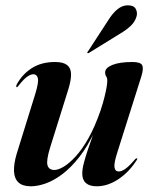

<svg xmlns="http://www.w3.org/2000/svg" viewBox="-20 -676 555 706"><path d="M483.5 -94Q485 -93.5 484.8 -91.5Q484.5 -89.5 482.5 -87Q454.5 -43 415.2 -17Q376 9 335.5 9Q309.5 9 296 -2.8Q282.5 -14.5 282.5 -38Q282.5 -54.5 288.5 -77.2Q294.5 -100 302.5 -123.8Q310.5 -147.5 317.8 -167.8Q325 -188 327 -199L330.5 -198Q303.5 -139.5 272.5 -99.8Q241.5 -60 209.8 -36Q178 -12 148.2 -1.5Q118.5 9 93.5 9Q62.5 9 47.5 -5.5Q32.5 -20 31.5 -47Q30.5 -74 41.5 -111L109.5 -330Q123 -374 119.2 -388.5Q115.5 -403 103 -403Q93 -403 80.2 -394.2Q67.5 -385.5 48.5 -361.5Q45.5 -357.5 44.2 -356.2Q43 -355 41 -355.5Q40 -356 39.8 -358.8Q39.5 -361.5 42 -366.5Q62.5 -403.5 97.5 -425.8Q132.5 -448 182.5 -448Q212 -448 226.2 -437.2Q240.5 -426.5 241.2 -405Q242 -383.5 232 -350L164 -132.5Q149.5 -85 154.8 -68Q160 -51 180 -51Q194 -51 214.2 -63Q234.5 -75 258.2 -100.8Q282 -126.5 305.5 -168.2Q329 -210 349.5 -269Q359 -297.5 364.2 -319Q369.5 -340.5 372 -355.5Q374.5 -370.5 374.5 -379.5Q374.5 -389.5 370.5 -395.2Q366.5 -401 366.5 -409.5Q366.5 -426.5 393 -437.2Q419.5 -448 467 -448Q497.5 -448 503 -435.8Q508.5 -423.5 500 -396L412 -117.5Q398.5 -76 401 -60.8Q403.5 -45.5 416.5 -45.5Q427 -45.5 440.5 -54.8Q454 -64 476 -89.5Q478 -92 480 -93Q482 -94 483.5 -94ZM377 -600Q394 -627.5 412 -642Q430 -656.5 449.5 -656.5Q471.5 -656.5 478.8 -643.8Q486 -631 482.5 -617Q477 -596 460.2 -580.5Q443.5 -565 422 -552.5L307 -481.5Q305.5 -480.5 303.8 -480.2Q302 -480 301.5 -481.5Q300.5 -482.5 301.2 -484Q302 -485.5 303.5 -487Z"/></svg>

Font: Fraunces 120pt SemiBold
Style: Italic
Weight: 600
Italic angle: -16°
Version: Version 1.000;[b76b70a41]